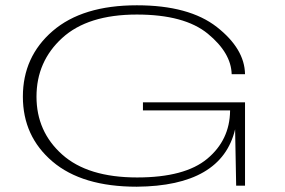

<svg xmlns="http://www.w3.org/2000/svg" viewBox="-20 -702 1077 726"><path d="M497 4Q818 1.5 869 -213L873 0H906.5V-315H520.5V-284.5H850V-282.5Q848.5 -172.5 763.8 -101.8Q679 -31 498.5 -31Q312 -31 215 -117.8Q118 -204.5 118 -336.5Q118 -469.5 215 -558.2Q312 -647 497.5 -647Q677.5 -647 765.8 -574.5Q854 -502 856 -421.5H906.5Q905 -517.5 800 -599.8Q695 -682 497.5 -682Q292 -682 179.2 -584.8Q66.5 -487.5 66.5 -336.5Q66.5 -186.5 178.5 -91.2Q290.5 4 497 4Z"/></svg>

Font: Anybody ExtraExpanded ExtraLight
Style: Regular
Weight: 250
Width: 8
Version: Version 1.113;gftools[0.9.25]